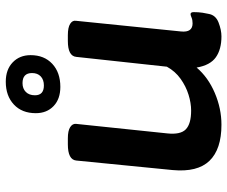

<svg xmlns="http://www.w3.org/2000/svg" viewBox="-81 -699 787 665"><g transform="rotate(-90 312.5 -366.5)"><path d="M213 7Q128 7 88 -34.5Q48 -76 56 -162L89 -496Q92 -525 145 -525H166Q192 -525 204.5 -517Q217 -509 216 -497L183 -181Q178 -135 197 -116.5Q216 -98 262 -98Q288 -98 317 -107Q346 -116 372 -134.5Q398 -153 414 -182L448 -496Q451 -525 503 -525H523Q550 -525 562.5 -517Q575 -509 573 -497L536 -133Q532 -93 564 -93Q576 -93 584 -96.5Q592 -100 596 -100Q603 -100 603 -89Q603 -86 602.5 -73.5Q602 -61 597 -38Q593 -13 567 -3Q541 7 519 7Q474 7 446.5 -12.5Q419 -32 411 -79Q377 -39 323 -16Q269 7 213 7ZM344 -551Q302 -551 277.5 -574.5Q253 -598 253 -636Q253 -684 283 -712Q313 -740 362 -740Q404 -740 429 -716Q454 -692 454 -654Q454 -607 424 -579Q394 -551 344 -551ZM349 -608Q369 -608 380.5 -619Q392 -630 392 -649Q392 -682 357 -682Q338 -682 326.5 -670.5Q315 -659 315 -639Q315 -608 349 -608Z"/></g></svg>

Font: Asap Semi Expanded Semi Expanded SemiBold
Style: Italic
Weight: 600
Width: 6
Italic angle: -6°
Designer: Pablo Cosgaya
Foundry: Omnibus-Type
Version: Version 3.001; ttfautohint (v1.8.4.7-5d5b)